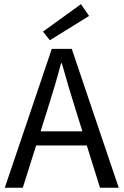

<svg xmlns="http://www.w3.org/2000/svg" viewBox="-20 -887 584 907"><path d="M2.6 0 224.7 -656.3H318.9L540.9 0H452.4L338 -366.6Q320.3 -421.8 304.2 -476.5Q288.1 -531.1 272.3 -587.7H268.3Q253.2 -531.1 237.1 -476.5Q221 -421.8 203.3 -366.6L87.6 0ZM119.4 -199.9V-266.6H421.6V-199.9ZM215.4 -696.8 183.2 -737.8 362.4 -867.3 400.8 -811.7Z"/></svg>

Font: Source Sans 3 Variable
Style: Regular
Weight: 200
Designer: Paul D. Hunt
Foundry: Adobe Systems Incorporated
Version: Version 3.026